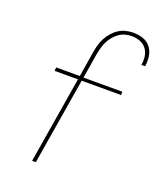

<svg xmlns="http://www.w3.org/2000/svg" viewBox="-138 -832 775 920"><g transform="rotate(20 250.0 -371.5)"><path d="M136 0 209 -442H90L91 -460H212L233 -590Q236 -608 241 -626.5Q246 -645 255.5 -663Q265 -681 278.5 -696.5Q292 -712 309 -723Q326 -734 345 -738.5Q364 -743 383 -743Q409 -743 432.5 -735Q456 -727 471 -708Q486 -689 490 -664Q494 -639 490 -613V-611H471V-613Q475 -635 471.5 -656.5Q468 -678 455.5 -694Q443 -710 423 -717.5Q403 -725 381 -725Q365 -725 348 -720.5Q331 -716 316.5 -705.5Q302 -695 290.5 -681Q279 -667 271.5 -651.5Q264 -636 259.5 -619.5Q255 -603 252 -587L231 -459H429V-442H228L155 0Z"/></g></svg>

Font: Iosevka Term Curly Th Obl
Style: Regular
Weight: 100
Italic angle: -9°
Designer: Belleve Invis
Foundry: Belleve Invis
Version: Version 32.3.0